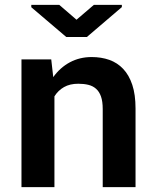

<svg xmlns="http://www.w3.org/2000/svg" viewBox="-20 -774 640 794"><path d="M191.9 -528.3 200.2 -455.1Q228.5 -494.6 269 -516.4Q309.6 -538.1 358.9 -538.1Q398.9 -538.1 432.1 -526.4Q465.3 -514.6 489.5 -489Q513.7 -463.4 527.1 -423.1Q540.5 -382.8 540.5 -325.2V0H404.8V-323.2Q404.8 -354.5 397.7 -374.8Q390.6 -395 377.4 -406.7Q364.3 -418.5 345.7 -423.1Q327.1 -427.7 303.7 -427.7Q269 -427.7 244.6 -413.8Q220.2 -399.9 205.1 -375.5V0H68.8V-528.3ZM296.4 -692.4 368.2 -753.9H483.9V-744.6L339.4 -621.1H253.9L109.4 -744.1V-753.9H225.1Z"/></svg>

Font: Roboto Mono
Style: Bold
Weight: 700
Designer: Google
Version: Version 2.000985; 2015; ttfautohint (v1.3)